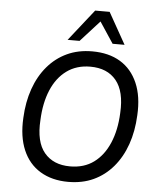

<svg xmlns="http://www.w3.org/2000/svg" viewBox="-62 -1009 883 1071"><g transform="rotate(5 379.0 -473.5)"><path d="M360 9Q269 9 203.5 -30.5Q138 -70 106 -145Q74 -220 80 -325Q84 -414 110 -488Q136 -562 182 -616Q228 -670 290.5 -699Q353 -728 431 -728Q524 -728 588.5 -689Q653 -650 685.5 -575Q718 -500 712 -395Q708 -305 682 -231Q656 -157 610 -103Q564 -49 501.5 -20Q439 9 360 9ZM363 -78Q441 -78 495.5 -118Q550 -158 581 -230.5Q612 -303 616 -399Q623 -520 573 -581Q523 -642 428 -642Q351 -642 296 -602Q241 -562 210.5 -490Q180 -418 176 -321Q168 -199 218.5 -138.5Q269 -78 363 -78ZM288 -780 427 -956H508L607 -780H540L462 -898L355 -780Z"/></g></svg>

Font: Nunitoga
Style: Medium Italic
Weight: 500
Italic angle: -9°
Designer: Vernon Adams
Foundry: Vernon Adams
Version: Version 1.0